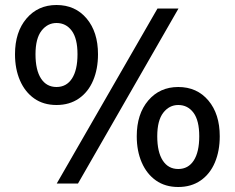

<svg xmlns="http://www.w3.org/2000/svg" viewBox="-20 -734 939 768"><path d="M206 -314Q154 -314 117 -340Q80 -366 60 -412Q40 -458 40 -517Q40 -606 86 -660Q132 -714 206 -714Q281 -714 326.5 -660Q372 -606 372 -517Q372 -458 352.5 -412Q333 -366 295.5 -340Q258 -314 206 -314ZM206 -386Q246 -386 268 -420Q290 -454 290 -517Q290 -580 267 -611Q244 -642 206 -642Q170 -642 146 -611Q122 -580 122 -517Q122 -454 144 -420Q166 -386 206 -386ZM207 0 610 -700H694L292 0ZM693 14Q641 14 604 -12Q567 -38 547 -84Q527 -130 527 -189Q527 -278 573 -332Q619 -386 693 -386Q768 -386 813.5 -332Q859 -278 859 -189Q859 -130 839.5 -84Q820 -38 782.5 -12Q745 14 693 14ZM693 -58Q733 -58 755 -92Q777 -126 777 -189Q777 -252 754 -283Q731 -314 693 -314Q657 -314 633 -283Q609 -252 609 -189Q609 -126 631 -92Q653 -58 693 -58Z"/></svg>

Font: Cabin VF Beta
Style: Regular
Weight: 400
Designer: Pablo Impallari
Foundry: Pablo Impallari. http://www.impallari.com Igino Marini. http://www.ikern.com
Version: Version 2.200